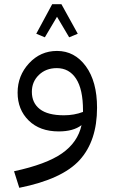

<svg xmlns="http://www.w3.org/2000/svg" viewBox="-20 -627 540 916"><path d="M252 -547 194 -449 153 -466 229 -607H273L351 -466L310 -449ZM252 -384Q336 -384 389.5 -311Q443 -238 443 -113Q443 45 360 136.5Q277 228 72 269L47 190Q201 157 276 104.5Q351 52 369 -30Q330 0 260 0Q170 0 117 -52Q64 -104 64 -185Q64 -266 118.5 -325Q173 -384 252 -384ZM285 -77Q334 -77 376 -93V-100Q376 -201 343 -251.5Q310 -302 251 -302Q199 -302 165.5 -269.5Q132 -237 132 -189Q132 -136 170 -106.5Q208 -77 285 -77Z"/></svg>

Font: FiraGO Book
Style: Regular
Weight: 350
Designer: bBox Type
Foundry: bBox Type GmbH
Version: Version 1.001;PS 001.001;hotconv 1.0.88;makeotf.lib2.5.64775